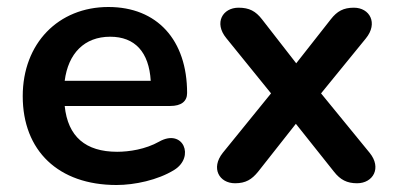

<svg xmlns="http://www.w3.org/2000/svg" viewBox="-20 -519 1146 549"><path d="M313 10C365 10 431 -4 478 -33C538 -70 504 -153 435 -114C396 -92 349 -85 315 -85C225 -85 174 -128 165 -216H467C498 -216 515 -229 515 -253C515 -405 429 -499 290 -499C147 -499 45 -395 45 -244C45 -88 147 10 313 10ZM295 -414C366 -414 406 -370 411 -288H165C175 -366 221 -414 295 -414Z M652 5C683 5 700 -6 718 -28L826 -165L935 -28C953 -5 972 5 1001 5C1047 5 1072 -39 1037 -82L898 -252L1026 -409C1062 -453 1037 -497 992 -497C962 -497 944 -487 926 -464L827 -338L729 -464C711 -487 693 -497 662 -497C617 -497 591 -454 627 -410L755 -252L617 -82C582 -38 607 5 652 5Z"/></svg>

Font: Nunito
Style: Bold
Weight: 700
Designer: Vernon Adams
Foundry: Vernon Adams
Version: Version 3.602